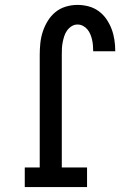

<svg xmlns="http://www.w3.org/2000/svg" viewBox="-20 -763 540 783"><path d="M81 0V-80H142V-539Q142 -563 144.5 -587Q147 -611 154.5 -634Q162 -657 175 -678Q188 -699 206.5 -714Q225 -729 248.5 -736Q272 -743 296 -743Q319 -743 341.5 -737Q364 -731 382.5 -717.5Q401 -704 414 -685Q427 -666 435 -645Q443 -624 446.5 -601Q450 -578 450 -556V-554H360V-555Q360 -566 359 -578Q358 -590 355.5 -601Q353 -612 348.5 -623Q344 -634 336.5 -643Q329 -652 318.5 -657.5Q308 -663 296 -663Q283 -663 272 -656Q261 -649 253.5 -638.5Q246 -628 242 -615.5Q238 -603 235.5 -590Q233 -577 232.5 -564.5Q232 -552 232 -539V-80H335V0Z"/></svg>

Font: Iosevka Curly Slab Medium
Style: Regular
Weight: 500
Monospace: yes
Designer: Belleve Invis
Foundry: Belleve Invis
Version: Version 22.1.2; ttfautohint (v1.8.4)